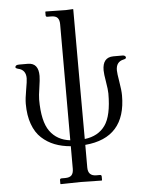

<svg xmlns="http://www.w3.org/2000/svg" viewBox="-59 -738 756 986"><g transform="rotate(-5 319.0 -245.0)"><path d="M282.2 -20V-618.2Q282.2 -640.1 272.7 -651.1Q263.2 -662.1 238.8 -662.1H220.2Q212.4 -662.1 211.9 -669.9V-688L213.9 -689.9Q281.7 -688 317.9 -688L355 -689.9L356 -688Q356 -576.7 356.2 -354Q356.4 -131.3 356.9 -20Q426.8 -28.3 462.4 -78.1Q498 -127.9 498 -242.2Q498 -262.2 491 -303.2Q483.9 -344.2 483.9 -362.8Q483.9 -429.7 540 -430.2H585Q604 -430.2 604 -418Q604 -412.1 590.8 -409.2Q551.8 -401.4 551.8 -356.9Q551.8 -341.8 559.3 -297.4Q566.9 -252.9 566.9 -226.1Q566.9 -7.8 356.9 10.3V127Q356.9 170.9 399.9 170.9H418Q426.8 170.9 426.8 179.2V198.2L424.8 200.2Q356.9 198.2 317.9 198.2L213.9 200.2L211.9 198.2V179.2Q211.9 171.4 220.2 170.9H238.8Q262.7 170.9 272.5 159.9Q282.2 148.9 282.2 127V10.7Q236.3 6.8 199.5 -7.6Q162.6 -22 133.1 -49.1Q103.5 -76.2 87.2 -121.1Q70.8 -166 70.8 -226.1Q70.8 -252.9 78.9 -297.4Q86.9 -341.8 86.9 -356.9Q86.9 -400.9 46.9 -409.2Q33.7 -413.1 34.2 -418Q34.2 -430.2 54.2 -430.2H99.1Q154.3 -430.2 153.8 -362.8Q153.8 -343.8 147.5 -303Q141.1 -262.2 141.1 -242.2Q141.1 -129.4 177.7 -78.6Q214.4 -27.8 282.2 -20Z"/></g></svg>

Font: Linux Libertine O
Style: Regular
Weight: 400
Designer: Philipp H. Poll
Foundry: Philipp H. Poll
Version: Version 5.3.0